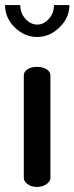

<svg xmlns="http://www.w3.org/2000/svg" viewBox="-39 -738 294 758"><path d="M-19 -718H41Q41 -686 61.5 -663.5Q82 -641 108 -641Q134 -641 154 -663.5Q174 -686 174 -718H235Q235 -668 196 -630Q157 -592 108 -592Q58 -592 19.5 -629.5Q-19 -667 -19 -718ZM55 -35V-440Q55 -455 69.5 -464.5Q84 -474 107 -474Q130 -474 145 -464.5Q160 -455 160 -440V-35Q160 -22 144.5 -11Q129 0 107 0Q85 0 70 -11Q55 -22 55 -35Z"/></svg>

Font: TerminalDosisSemiBold
Style: Bold
Weight: 600
Designer: EdgarTolentino, PabloImpallari, IginoMarini
Foundry: EdgarTolentino, PabloImpallari, IginoMarini
Version: Version 1.006